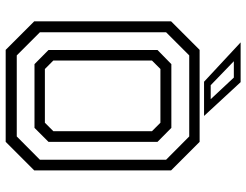

<svg xmlns="http://www.w3.org/2000/svg" viewBox="-118 -770 888 693"><g transform="rotate(90 326.5 -424.0)"><path d="M160.5 0 57.5 -103V-597L160.5 -700H492.5L595.5 -597V-103L492.5 0ZM229.5 -141.5H423.5L454 -172V-528L423.5 -558.5H229.5L199 -528V-172ZM180.5 -40H473L557 -123.5V-579L473 -662.5H180.5L97 -579V-123.5ZM212 -104 161 -154.5V-548L212 -598H442L492.5 -548V-154.5L442 -104ZM399 -716H275.5L133.5 -848H277ZM338.5 -740 260.5 -823.5H201.5L288 -740Z"/></g></svg>

Font: Tourney Thin
Style: Regular
Weight: 400
Version: Version 1.015